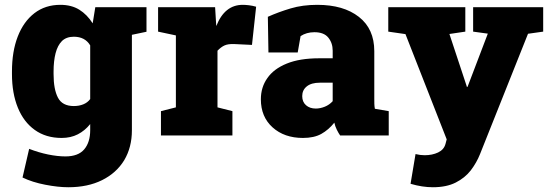

<svg xmlns="http://www.w3.org/2000/svg" viewBox="-20 -558 2266 791"><path d="M583.5 -528.3V-427.2L523.4 -414.6V-21Q523.4 48.8 491.7 102.1Q459.5 154.8 400.6 184.1Q341.8 213.4 261.2 213.4Q219.7 213.4 166.5 203.1Q113.3 192.9 72.8 173.3L100.1 55.2Q138.7 70.3 178 78.4Q217.3 86.4 249.5 86.4Q302.2 86.4 326.9 57.4Q351.6 28.3 351.6 -22V-46.9Q329.6 -19.5 300.5 -4.6Q271.5 10.3 233.9 10.3Q169.4 10.3 123.5 -22.5Q77.6 -55.2 53.5 -114.5Q29.3 -173.8 29.3 -252.9V-263.2Q29.3 -346.2 53.2 -407.7Q77.1 -469.2 121.8 -503.7Q166.5 -538.1 228.5 -538.1Q274.4 -538.1 306.6 -518.1Q338.9 -498 361.8 -461.9L372.6 -528.3ZM351.6 -149.9V-371.1Q330.1 -406.7 284.2 -406.7Q253.9 -406.7 235.4 -389.2Q217.3 -371.1 209 -338.9Q200.7 -306.6 200.7 -263.2V-252.9Q200.7 -189.9 218.8 -155.5Q236.8 -121.1 284.2 -121.1Q305.7 -121.1 323.2 -128.2Q340.8 -135.3 351.6 -149.9Z M937.5 -100.1V0H643.1V-100.1L704.6 -115.7V-412.1L631.3 -427.7V-528.3H866.2L870.1 -463.9L871.1 -450.7Q905.3 -538.1 980 -538.1Q990.7 -538.1 1005.4 -536.4Q1020 -534.7 1035.2 -530.3L1018.1 -373L944.8 -376.5Q919.4 -377.4 905 -370.8Q890.6 -364.3 876 -349.1V-115.7Z M1228 10.3Q1151.4 10.3 1103 -33.2Q1054.7 -76.7 1054.7 -148.9Q1054.7 -198.7 1081.5 -236.3Q1107.9 -274.4 1161.4 -296.1Q1214.8 -317.9 1295.4 -317.9H1350.6V-349.1Q1350.6 -380.9 1332.5 -403.1Q1314.5 -425.3 1275.4 -425.3Q1242.7 -425.3 1218.3 -409.2L1206.5 -341.8H1085.9L1083.5 -488.8Q1128.4 -508.8 1177.5 -523.4Q1226.6 -538.1 1287.1 -538.1Q1395 -538.1 1458.5 -488.5Q1522 -439 1522 -347.2V-152.3Q1522 -141.1 1522.2 -130.4Q1522.5 -119.6 1524.4 -109.9L1581.5 -100.1V0H1381.3Q1375 -8.8 1367.7 -23.4Q1360.4 -38.1 1357.4 -52.7Q1333.5 -22.9 1303.7 -6.3Q1273.9 10.3 1228 10.3ZM1280.8 -110.8Q1299.3 -110.8 1318.1 -118.4Q1336.9 -126 1350.6 -141.1V-217.3H1297.4Q1262.7 -217.3 1243.9 -202.1Q1225.1 -187 1225.1 -162.1Q1225.1 -138.2 1240.7 -124.5Q1256.3 -110.8 1280.8 -110.8Z M1763.2 213.4Q1719.7 213.4 1671.4 199.2L1691.9 76.7Q1710.9 81.5 1729.5 81.5Q1760.7 81.5 1784.9 70.1Q1809.1 58.6 1815.4 34.7L1820.3 16.1L1650.4 -417.5L1579.6 -427.7V-528.3H1897V-427.7L1831.5 -418L1902.3 -204.1L1903.3 -200.2H1906.2L1989.7 -419.4L1929.2 -427.7V-528.3H2217.8V-427.7L2155.3 -418.9L1957.5 77.1Q1943.8 111.8 1919.4 144Q1895.5 174.8 1857.4 194.1Q1819.3 213.4 1763.2 213.4Z"/></svg>

Font: Battambang Black
Style: Regular
Weight: 900
Designer: Danh Hong
Version: Version 8.002; ttfautohint (v1.8.3)